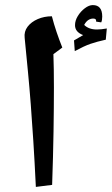

<svg xmlns="http://www.w3.org/2000/svg" viewBox="-20 -744 440 755"><path d="M121 -9Q116 -112 111 -190Q106 -268 101 -333.5Q96 -399 90 -461Q84 -523 77 -595Q74 -620 88.5 -639Q103 -658 128.5 -669Q154 -680 184 -680Q192 -649 202.5 -618Q213 -587 225 -557L190 -531Q192 -476 192 -399.5Q192 -323 190.5 -227Q189 -131 185 -17ZM274 -543 271 -585 307 -606Q275 -618 275 -645Q275 -663 286 -681Q297 -699 313.5 -711.5Q330 -724 345 -724Q382 -724 382 -679Q382 -664 378 -656L358 -659V-662Q358 -667 355 -669Q352 -671 346 -671Q336 -671 327 -665Q318 -659 311 -646Q329 -628 361 -628Q369 -628 379 -629Q389 -630 400 -632L396 -588Q360 -580 335.5 -571.5Q311 -563 274 -543Z"/></svg>

Font: Noto Naskh Arabic
Style: Regular
Weight: 400
Designer: Monotype Design Team, David Williams, Mohamad Dakak and Nizar Qandah
Foundry: Monotype Imaging Inc.
Version: Version 2.013